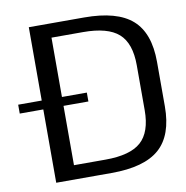

<svg xmlns="http://www.w3.org/2000/svg" viewBox="-98 -776 823 851"><g transform="rotate(-10 313.5 -350.0)"><path d="M87 -700H336Q484 -700 552 -640Q620 -580 620 -450V-250Q620 -120 552 -60Q484 0 336 0H87ZM158 -63H320Q431 -63 480 -106.5Q529 -150 529 -249V-451Q529 -550 480 -593.5Q431 -637 320 -637H158L178 -684V-15ZM290 -370V-330H-19V-370Z"/></g></svg>

Font: Pathway Extreme 72pt Medium
Style: Regular
Weight: 500
Designer: Eduardo Rodriguez Tunni
Foundry: Eduardo Rodriguez Tunni
Version: Version 1.001;gftools[0.9.26]